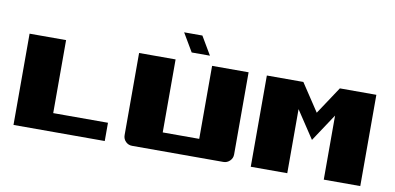

<svg xmlns="http://www.w3.org/2000/svg" viewBox="-65 -844 2129 1036"><g transform="rotate(10 1000.0 -326.0)"><path d="M50 -500H250V-100H550V0H50Z M650 -500H850V-100H1050V-500H1250V-50Q1250 -29 1235 -14.5Q1220 0 1200 0H700Q679 0 664.5 -14.5Q650 -29 650 -50ZM870 -652H970L1029 -552H929Z M1750 -500H1950V0H1750V-351L1650 -200L1550 -351V0H1350V-500H1550L1650 -349Z"/></g></svg>

Font: Tokeely Brookings
Style: Regular
Weight: 400
Designer: Peter Wiegel
Foundry: Peter Wiegel
Version: Version 2.001